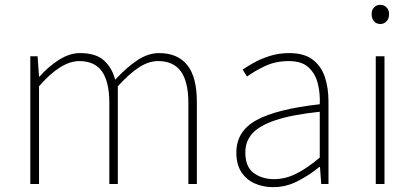

<svg xmlns="http://www.w3.org/2000/svg" viewBox="-20 -759 1710 792"><path d="M105 0V-527H135L141 -443H143Q179 -484 223 -512Q267 -540 310 -540Q375 -540 408.5 -510Q442 -480 455 -430Q502 -481 546.5 -510.5Q591 -540 636 -540Q713 -540 752.5 -490.5Q792 -441 792 -339V0H757V-334Q757 -421 726.5 -464Q696 -507 632 -507Q593 -507 553 -481Q513 -455 466 -403V0H431V-334Q431 -421 401 -464Q371 -507 307 -507Q269 -507 227.5 -481Q186 -455 141 -403V0Z M1107 13Q1066 13 1031.5 -2Q997 -17 976 -48.5Q955 -80 955 -130Q955 -218 1038 -263.5Q1121 -309 1299 -329Q1301 -372 1291.5 -412.5Q1282 -453 1254 -480Q1226 -507 1171 -507Q1115 -507 1070 -485Q1025 -463 999 -443L981 -472Q998 -484 1026.5 -500Q1055 -516 1092.5 -528Q1130 -540 1173 -540Q1235 -540 1270.5 -512.5Q1306 -485 1320.5 -440Q1335 -395 1335 -341V0H1305L1300 -70H1297Q1257 -37 1208.5 -12Q1160 13 1107 13ZM1110 -20Q1157 -20 1202 -42.5Q1247 -65 1299 -109V-298Q1185 -286 1117.5 -263.5Q1050 -241 1021 -208.5Q992 -176 992 -131Q992 -70 1027 -45Q1062 -20 1110 -20Z M1530 0V-527H1566V0ZM1549 -660Q1533 -660 1523 -671Q1513 -682 1513 -701Q1513 -718 1523 -728.5Q1533 -739 1549 -739Q1564 -739 1574.5 -728.5Q1585 -718 1585 -701Q1585 -682 1574.5 -671Q1564 -660 1549 -660Z"/></svg>

Font: Noto Sans HK Thin
Style: Regular
Weight: 100
Designer: Ryoko NISHIZUKA 西塚涼子 (kana, bopomofo & ideographs); Paul D. Hunt (Latin, Greek & Cyrillic); Sandoll Communications 산돌커뮤니
Foundry: Adobe
Version: Version 2.004-H2;hotconv 1.0.118;makeotfexe 2.5.65603